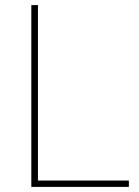

<svg xmlns="http://www.w3.org/2000/svg" viewBox="-20 -734 546 754"><path d="M103 0V-714H129V-25H486V0Z"/></svg>

Font: Noto Sans Myanmar UI Thin
Style: Regular
Weight: 100
Designer: Monotype Design Team
Foundry: Monotype Imaging Inc.
Version: Version 2.103; ttfautohint (v1.8.4.7-5d5b)